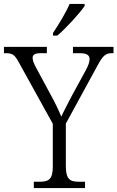

<svg xmlns="http://www.w3.org/2000/svg" viewBox="-27 -951 594 971"><path d="M241 -784V-771H263C309 -810 378 -886 401 -921V-931H325C306 -886 270 -828 241 -784ZM144 0H403V-32H373C328 -32 306 -42 306 -112V-326L467 -621C494 -671 508 -682 539 -682H547V-714H342V-682H377C412 -682 426 -672 426 -652C426 -638 420 -620 407 -596L335 -464C313 -421 294 -386 283 -361C268 -397 249 -437 226 -478L157 -606C147 -624 138 -643 138 -658C138 -671 144 -682 178 -682H210V-714H-7V-682H3C37 -682 48 -673 69 -634L240 -325V-109C240 -42 218 -32 173 -32H144Z"/></svg>

Font: Noto Serif Khmer SemiCondensed Light
Style: Regular
Weight: 300
Width: 4
Designer: Danh Hong and the Monotype Design Team
Foundry: Monotype Imaging Inc.
Version: Version 2.004